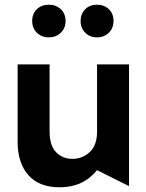

<svg xmlns="http://www.w3.org/2000/svg" viewBox="-20 -786 623 817"><path d="M234 11Q334 11 393 -62L529 6V-512H393V-226Q393 -168 362 -139Q331 -110 288 -110Q246 -110 218.5 -138.5Q191 -167 191 -226V-512H55V-183Q55 -93 100.5 -41Q146 11 234 11ZM117 -697Q117 -666 137 -646.5Q157 -627 188 -627Q218 -627 238.5 -646.5Q259 -666 259 -697Q259 -728 238.5 -747Q218 -766 188 -766Q157 -766 137 -747Q117 -728 117 -697ZM323 -697Q323 -666 343 -646.5Q363 -627 392 -627Q423 -627 443 -646.5Q463 -666 463 -697Q463 -728 443 -747Q423 -766 392 -766Q362 -766 342.5 -746.5Q323 -727 323 -697Z"/></svg>

Font: Geom SemiBold
Style: Bold
Weight: 600
Version: Version 1.102